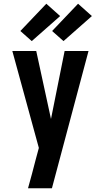

<svg xmlns="http://www.w3.org/2000/svg" viewBox="-20 -793 540 1028"><path d="M130 215Q141 177 151 138.5Q161 100 171 62L188 -1L46 -520H174L253 -156L326 -520H454L258 215ZM320 -573 259 -627 398 -773 472 -707ZM150 -573 89 -627 228 -773 302 -707Z"/></svg>

Font: Iosevka Extrabold
Style: Regular
Weight: 800
Monospace: yes
Designer: Belleve Invis
Foundry: Belleve Invis
Version: Version 32.5.0; ttfautohint (v1.8.4)